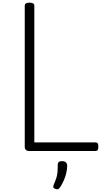

<svg xmlns="http://www.w3.org/2000/svg" viewBox="-20 -1135 789 1443"><path d="M202 0Q166 0 166 -32V-1092Q166 -1104 175 -1109.5Q184 -1115 202 -1115Q220 -1115 229 -1109.5Q238 -1104 238 -1092V-65H697Q709 -65 714 -58Q719 -51 719 -33Q719 -15 714 -7.5Q709 0 697 0ZM394 284Q383 280 381 273Q379 266 384 252Q397 223 403.5 202.5Q410 182 412 159Q414 136 414 104Q414 90 421.5 83Q429 76 446 76Q465 76 475 85.5Q485 95 485 110Q485 136 478.5 164Q472 192 460.5 219Q449 246 433 270Q425 283 416.5 286.5Q408 290 394 284Z"/></svg>

Font: Playwrite FR Moderne Light
Style: Regular
Weight: 300
Version: Version 1.002